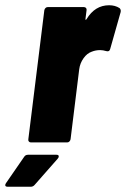

<svg xmlns="http://www.w3.org/2000/svg" viewBox="-98 -544 480 732"><path d="M358 -513Q364 -507 362 -498L322 -357Q319 -346 308 -349Q294 -353 284 -353Q267 -353 252 -347Q234 -341 220.5 -322Q207 -303 204 -280L171 -13Q170 -8 166.5 -4.5Q163 -1 158 -1H20Q15 -1 12 -4.5Q9 -8 10 -13L71 -505Q72 -510 75.5 -513.5Q79 -517 84 -517H222Q227 -517 230 -513.5Q233 -510 232 -505L228 -473Q227 -469 228.5 -468.5Q230 -468 232 -471Q264 -524 318 -524Q341 -524 358 -513ZM-78 162Q-78 158 -75 154L-6 54Q-1 46 9 46H117Q126 46 126 52Q126 57 122 61L34 161Q28 168 19 168H-68Q-78 168 -78 162Z"/></svg>

Font: Barlow Condensed ExtraBold
Style: Italic
Weight: 800
Width: 3
Italic angle: -7°
Designer: Jeremy Tribby
Foundry: Tribby Type
Version: Version 1.408